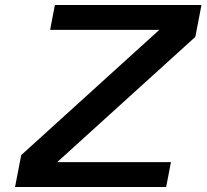

<svg xmlns="http://www.w3.org/2000/svg" viewBox="-20 -745 823 765"><path d="M642.1 0H40L64.5 -127L614.7 -626H179.7L198.7 -725.1H782.7L758.3 -598.1L208 -99.1H661.1Z"/></svg>

Font: Aurulent Sans
Style: BoldItalic
Weight: 700
Italic angle: -11°
Version: Version 2007.05.04